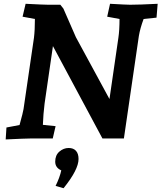

<svg xmlns="http://www.w3.org/2000/svg" viewBox="-20 -730 851 1012"><path d="M14 -58 83 -71Q102 -140 104 -155L159 -531Q164 -571 164 -630L99 -642L115 -710Q213 -705 234 -705H298L314 -685L380 -534L557 -208L604 -531Q610 -571 610 -630L545 -642L560 -710Q648 -705 666 -705Q714 -705 811 -710L805 -637L737 -630Q719 -582 712 -541L633 0H520L259 -487L215 -184Q208 -128 206 -72L273 -65L258 0H138Q113 0 10 5ZM273 250Q295 205 303 168Q271 154 271 122Q271 88 293 69Q315 50 342 50Q367 50 380.5 65Q394 80 394 108Q394 164 315 262Z"/></svg>

Font: Andada Pro ExtraBold
Style: Italic
Weight: 800
Italic angle: -6.99998°
Designer: Carolina Giovagnoli
Foundry: Huerta Tipografica
Version: Version 3.005; ttfautohint (v1.8.4)